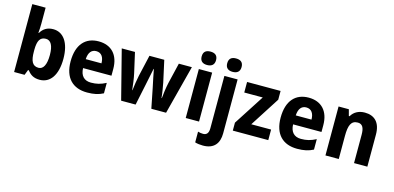

<svg xmlns="http://www.w3.org/2000/svg" viewBox="-85 -1299 4257 2076"><g transform="rotate(15 2044.0 -261.5)"><path d="M217 -580V-760H68V0H185L208 -59H217C249 -17 286 10 355 10C471 10 546 -91 546 -275C546 -457 471 -557 358 -557C290 -557 246 -526 217 -477H212C215 -507 217 -547 217 -580ZM308 -436C364 -436 394 -382 394 -277C394 -168 363 -112 310 -112C241 -112 217 -165 217 -270V-292C218 -387 241 -436 308 -436Z M867 -557C720 -557 628 -459 628 -270C628 -85 726 10 886 10C962 10 1015 -2 1066 -29V-146C1009 -116 961 -104 899 -104C822 -104 780 -150 777 -234H1095V-309C1095 -467 1009 -557 867 -557ZM869 -448C927 -448 956 -403 956 -335H780C784 -414 819 -448 869 -448Z M1559 -226 1604 0H1769L1911 -548H1765L1710 -317C1698 -264 1687 -183 1684 -141H1680C1677 -185 1663 -266 1655 -307L1602 -548H1436L1381 -308C1373 -270 1359 -186 1355 -141H1352C1347 -190 1337 -271 1325 -323L1274 -548H1126L1266 0H1428L1475 -224C1485 -269 1508 -381 1516 -423H1519C1526 -383 1549 -271 1559 -226Z M2063 -763C2015 -763 1983 -743 1983 -688C1983 -634 2016 -613 2063 -613C2110 -613 2144 -634 2144 -688C2144 -743 2111 -763 2063 -763ZM2138 -548H1989V0H2138Z M2269 -688C2269 -634 2302 -613 2349 -613C2396 -613 2430 -634 2430 -688C2430 -743 2397 -763 2349 -763C2301 -763 2269 -743 2269 -688ZM2245 240C2370 240 2423 166 2423 56V-548H2275V38C2275 97 2250 117 2214 117C2193 117 2176 114 2156 108V228C2180 236 2215 240 2245 240Z M2913 0V-118H2691L2904 -450V-548H2529V-430H2736L2516 -89V0Z M3218 -557C3071 -557 2979 -459 2979 -270C2979 -85 3077 10 3237 10C3313 10 3366 -2 3417 -29V-146C3360 -116 3312 -104 3250 -104C3173 -104 3131 -150 3128 -234H3446V-309C3446 -467 3360 -557 3218 -557ZM3220 -448C3278 -448 3307 -403 3307 -335H3131C3135 -414 3170 -448 3220 -448Z M3846 -558C3781 -558 3726 -531 3695 -477H3687L3668 -548H3553V0H3702V-257C3702 -377 3725 -434 3800 -434C3852 -434 3873 -395 3873 -318V0H4022V-359C4022 -494 3954 -558 3846 -558Z"/></g></svg>

Font: Noto Sans Armenian SemiCondensed Medium
Style: Regular
Weight: 500
Width: 4
Designer: Monotype Design Team
Foundry: Monotype Imaging Inc.
Version: Version 2.008